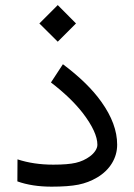

<svg xmlns="http://www.w3.org/2000/svg" viewBox="-20 -716 519 745"><path d="M47.9 -97.7Q110.4 -77.1 186.5 -77.1Q243.2 -77.1 273.9 -84.2Q304.7 -91.3 329.1 -109.4Q341.8 -118.7 349.9 -130.9Q357.9 -143.1 357.9 -154.3Q357.9 -203.1 301.3 -277.3Q254.4 -337.4 177.7 -396L224.1 -466.8Q321.8 -393.6 373 -321.3Q434.6 -235.4 434.6 -154.8Q434.6 -115.7 414.3 -82.5Q394 -49.3 356.9 -27.3Q323.2 -7.3 284.2 0.5Q245.1 8.3 180.2 8.3Q104.5 8.3 47.4 -12.2ZM204.1 -696.3 274.9 -625 204.1 -554.2 132.8 -625Z"/></svg>

Font: Samim FD
Style: FD
Weight: 400
Foundry: DejaVu fonts team - Redesigned by Saber Rastikerdar
Version: Version 4.00 December 17, 2020